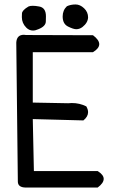

<svg xmlns="http://www.w3.org/2000/svg" viewBox="-20 -842 540 861"><path d="M128 -705Q111 -705 98 -718Q78 -738 78 -765Q78 -767 78.5 -781.5Q79 -796 108 -813Q115 -816 127 -816Q139 -816 155 -813Q186 -808 186 -769Q186 -767 185.5 -745.5Q185 -724 152 -711Q139 -705 128 -705ZM322 -711Q309 -711 285 -723Q261 -735 261 -768Q261 -796 280 -814Q297 -822 319 -822Q339 -822 357 -805Q375 -788 375 -764Q374 -740 350 -721Q337 -711 322 -711ZM418 -1H94Q60 -2 60 -28L53 -651Q55 -686 87 -686L97 -685L397 -684Q425 -663 425 -644Q425 -625 397 -608H127V-382L286 -379L302 -380Q337 -380 367 -365Q375 -351 375 -339Q375 -319 354 -302L127 -308L132 -75H418Q445 -58 445 -40Q445 -21 418 -1Z"/></svg>

Font: Xiaolai Mono SC
Style: Regular
Weight: 400
Monospace: yes
Designer: LXGW / Nozomi Seto
Version: Version 3.113;September 30, 2024